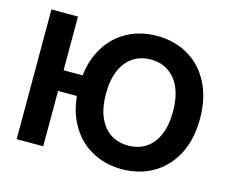

<svg xmlns="http://www.w3.org/2000/svg" viewBox="-103 -884 1249 1040"><g transform="rotate(15 521.0 -363.5)"><path d="M369.1 -310.5H147V-426.3H369.1ZM214.8 0H65.9V-727.5H214.8ZM317.9 -363.3Q317.9 -479.5 361.8 -564Q405.8 -648.4 482.9 -692.9Q560.1 -737.3 657.2 -737.3Q754.4 -737.3 831.5 -692.9Q908.7 -648.4 952.6 -564Q996.6 -479.5 996.6 -363.3Q996.6 -247.6 952.6 -163.3Q908.7 -79.1 831.5 -34.7Q754.4 9.8 657.2 9.8Q560.1 9.8 482.9 -34.7Q405.8 -79.1 361.8 -163.6Q317.9 -248 317.9 -363.3ZM845.2 -363.3Q845.2 -440.4 822 -494.6Q798.8 -548.8 756.3 -576.9Q713.9 -605 657.2 -605Q600.6 -605 558.1 -576.9Q515.6 -548.8 492.4 -494.4Q469.2 -439.9 469.2 -363.3Q469.2 -286.6 492.4 -232.4Q515.6 -178.2 558.1 -150.4Q600.6 -122.6 657.2 -122.6Q713.9 -122.6 756.3 -150.4Q798.8 -178.2 822 -232.4Q845.2 -286.6 845.2 -363.3Z"/></g></svg>

Font: Inter RS Variable
Style: Regular
Weight: 400
Designer: Rasmus Andersson (customised by Maria Ramos and Noel Pretorius)
Foundry: rsms
Version: Version 3.001;Glyphs 3.2.3 (3260)